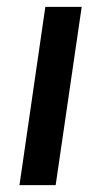

<svg xmlns="http://www.w3.org/2000/svg" viewBox="-20 -537 293 557"><path d="M36.5 0 111.5 -517H217L141.5 0Z"/></svg>

Font: Public Sans Thin Medium
Style: Italic
Weight: 500
Italic angle: -8°
Version: Version 2.001